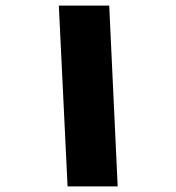

<svg xmlns="http://www.w3.org/2000/svg" viewBox="-20 -662 626 682"><path d="M220 0 189 -642H368L398 0Z"/></svg>

Font: Noto Sans Syriac Black
Style: Regular
Weight: 900
Designer: Patrick Giasson and the Monotype Design Team
Foundry: Monotype Imaging Inc.
Version: Version 2.000; ttfautohint (v1.8.3) -l 8 -r 50 -G 200 -x 14 